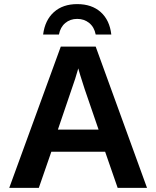

<svg xmlns="http://www.w3.org/2000/svg" viewBox="-20 -915 762 935"><path d="M696 0H553L492 -176H230L169 0H25L276 -688H446ZM371 -548 361 -582 358 -571 346 -531 262 -284H460L392 -482ZM267 -747H190Q199 -817 242.5 -856Q286 -895 356 -895Q427 -895 470.5 -856Q514 -817 522 -747H446Q439 -783 414.5 -803Q390 -823 356 -823Q322 -823 298 -803Q274 -783 267 -747Z"/></svg>

Font: Libra Sans
Style: Bold
Weight: 700
Foundry: Context Ltd
Version: Version 1.000